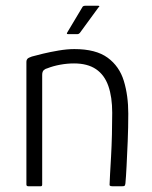

<svg xmlns="http://www.w3.org/2000/svg" viewBox="-20 -649 530 669"><path d="M79 0Q72 0 72 -6Q72 -113 72 -220Q72 -327 72 -434Q72 -440 75.5 -444Q79 -448 91 -452Q105 -456 130 -462Q155 -468 184.5 -473Q214 -478 239 -478Q314 -478 355 -448Q396 -418 411.5 -367Q427 -316 427 -253Q427 -205 425 -157Q423 -109 421 -70Q419 -31 417 -10Q416 -3 414 -1.5Q412 0 405 0H372Q365 0 363 -2Q361 -4 362 -10Q362 -17 363.5 -42.5Q365 -68 367 -104Q369 -140 370 -180Q371 -220 371 -256Q371 -311 357.5 -349.5Q344 -388 314.5 -408Q285 -428 238 -428Q214 -428 189.5 -423.5Q165 -419 145 -411Q139 -410 133 -405Q127 -400 127 -388Q127 -328 127 -264Q127 -200 127 -135.5Q127 -71 127 -6Q127 0 122 0ZM218 -530Q213 -530 213 -532Q213 -534 215 -537L267 -624Q269 -629 278 -629H322Q325 -629 326 -627.5Q327 -626 323 -623L258 -534Q256 -532 254 -531Q252 -530 248 -530Z"/></svg>

Font: Glory Light
Style: Regular
Weight: 300
Version: Version 1.011